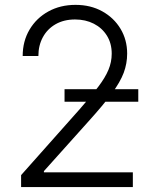

<svg xmlns="http://www.w3.org/2000/svg" viewBox="-20 -757 620 777"><path d="M65.4 0V-48.3L303.2 -315.9Q349.1 -368.2 377.4 -405.5Q405.8 -442.9 418.9 -474.4Q432.1 -505.9 432.1 -540Q432.1 -581.5 412.6 -612.8Q393.1 -644 359.6 -661.1Q326.2 -678.2 283.7 -678.2Q238.8 -678.2 205.3 -659.2Q171.9 -640.1 153.6 -606.7Q135.3 -573.2 135.3 -530.3H71.8Q71.8 -590.3 99.6 -637.2Q127.4 -684.1 175.8 -710.7Q224.1 -737.3 285.6 -737.3Q346.7 -737.3 393.8 -711.2Q440.9 -685.1 467.8 -640.4Q494.6 -595.7 494.6 -540Q494.6 -500 480.7 -462.6Q466.8 -425.3 432.6 -378.9Q398.4 -332.5 338.4 -266.1L157.7 -64.5V-59.6H517.6V0ZM241.2 -345.2V-396H539.6V-345.2Z"/></svg>

Font: Inter Tight Light
Style: Regular
Weight: 300
Designer: Rasmus Andersson
Foundry: rsms
Version: Version 3.004